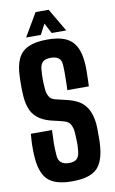

<svg xmlns="http://www.w3.org/2000/svg" viewBox="-105 -1028 651 1090"><g transform="rotate(-10 220.5 -483.0)"><path d="M220.7 8.8C288.1 8.8 335.9 -4.9 364.3 -33.2C392.6 -61.5 408.2 -109.4 411.1 -174.8C412.1 -185.5 412.1 -195.3 412.1 -204.1V-233.4V-264.6C411.1 -297.9 406.2 -326.2 397.5 -350.6C388.7 -375 375 -396.5 355.5 -413.1C335.9 -429.7 308.6 -441.4 274.4 -450.2C245.1 -457 223.6 -461.9 209 -465.8C190.4 -469.7 177.7 -477.5 170.9 -490.2C164.1 -502 159.2 -516.6 158.2 -534.2C156.2 -553.7 155.3 -573.2 155.3 -591.8C155.3 -611.3 156.2 -630.9 158.2 -650.4C160.2 -668 166 -681.6 175.8 -690.4C185.5 -699.2 200.2 -703.1 220.7 -703.1C240.2 -703.1 255.9 -699.2 266.6 -690.4C277.3 -681.6 282.2 -668 283.2 -650.4C284.2 -626 285.2 -602.5 284.2 -578.1C284.2 -553.7 283.2 -529.3 282.2 -505.9H406.2C407.2 -526.4 408.2 -547.9 408.2 -570.3C409.2 -592.8 409.2 -611.3 408.2 -627C405.3 -692.4 389.6 -738.3 360.4 -766.6C332 -794.9 285.2 -808.6 220.7 -808.6C174.8 -808.6 138.7 -802.7 111.3 -790C84 -778.3 63.5 -758.8 50.8 -732.4C38.1 -706.1 30.3 -670.9 29.3 -627C28.3 -611.3 28.3 -595.7 28.3 -581.1C28.3 -566.4 28.3 -550.8 29.3 -534.2C30.3 -502 34.2 -473.6 43 -449.2C50.8 -424.8 64.5 -405.3 83 -389.6C101.6 -373 127 -361.3 159.2 -352.5C192.4 -344.7 217.8 -338.9 234.4 -334C251 -329.1 262.7 -321.3 269.5 -308.6C276.4 -295.9 281.2 -281.2 282.2 -264.6C283.2 -251 284.2 -238.3 284.2 -225.6C285.2 -212.9 285.2 -201.2 285.2 -189.5L282.2 -151.4C280.3 -132.8 274.4 -119.1 265.6 -110.4C256.8 -101.6 241.2 -96.7 220.7 -96.7C200.2 -96.7 185.5 -101.6 174.8 -110.4C164.1 -119.1 158.2 -132.8 157.2 -151.4C155.3 -172.9 154.3 -196.3 154.3 -221.7C155.3 -246.1 156.2 -271.5 157.2 -297.9H35.2L32.2 -256.8C31.2 -243.2 31.2 -229.5 31.2 -214.8C31.2 -201.2 31.2 -187.5 32.2 -174.8C35.2 -109.4 50.8 -61.5 79.1 -33.2C107.4 -4.9 154.3 8.8 220.7 8.8ZM103.5 -840.8H188.5C204.1 -871.1 214.8 -890.6 219.7 -900.4C235.4 -870.1 246.1 -850.6 251 -840.8H335C295.9 -907.2 269.5 -951.2 256.8 -973.6H181.6C142.6 -907.2 116.2 -863.3 103.5 -840.8Z"/></g></svg>

Font: Yellow Ladder Regular
Style: Regular
Weight: 400
Designer: Zima Creative
Version: Version 2.002